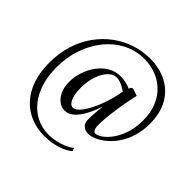

<svg xmlns="http://www.w3.org/2000/svg" viewBox="-235 -998 1493 1493"><g transform="rotate(45 511.0 -251.5)"><path d="M71 -178.5Q71 -284.5 99.2 -374Q127.5 -463.5 178.2 -534.2Q229 -605 296 -654.5Q363 -704 441.2 -730Q519.5 -756 602.5 -756Q709.5 -756 790.2 -713.5Q871 -671 916 -590.5Q961 -510 961 -395Q961 -317.5 941.2 -254.8Q921.5 -192 889 -144.5Q856.5 -97 818.2 -65Q780 -33 742.2 -16.8Q704.5 -0.5 675 -0.5Q645 -0.5 621.8 -18.2Q598.5 -36 596.5 -73Q595.5 -88.5 598 -130Q600.5 -171.5 607.5 -230.5Q586.5 -169 558.5 -116Q530.5 -63 495.5 -30.8Q460.5 1.5 419 1.5Q385 1.5 354.5 -20.5Q324 -42.5 304.8 -83.5Q285.5 -124.5 285.5 -181.5Q285.5 -234.5 303 -289.8Q320.5 -345 353.8 -391.8Q387 -438.5 434 -467.2Q481 -496 540 -496Q565 -496 594.8 -490Q624.5 -484 651 -472Q656.5 -487.5 661.5 -491.8Q666.5 -496 673.5 -495.5Q676.5 -495.5 680.8 -494.2Q685 -493 697.2 -489Q709.5 -485 734.5 -476.5Q727.5 -446.5 719.5 -406.8Q711.5 -367 704.5 -323Q697.5 -279 692 -235Q686.5 -191 684.5 -152.5Q680 -86.5 688.5 -64Q697 -41.5 715.5 -41.5Q736.5 -41.5 768.5 -63.8Q800.5 -86 831.8 -128.5Q863 -171 884 -233.2Q905 -295.5 905 -375.5Q905 -463 877.8 -528Q850.5 -593 803.8 -636.2Q757 -679.5 697.8 -701Q638.5 -722.5 574 -722.5Q482 -722.5 402.5 -682.5Q323 -642.5 263.2 -570.2Q203.5 -498 169.8 -401.5Q136 -305 136 -192.5Q136 -98.5 160 -22Q184 54.5 228 109Q272 163.5 332 192.8Q392 222 464 222Q502.5 222 541.2 213.8Q580 205.5 615 190.5Q650 175.5 676 155L685.5 181Q660.5 202 623 218.5Q585.5 235 540.8 244Q496 253 447.5 253Q365 253 296 224.5Q227 196 176.5 140.8Q126 85.5 98.5 5.2Q71 -75 71 -178.5ZM382 -212Q382 -167.5 390.2 -133.2Q398.5 -99 413.5 -79.5Q428.5 -60 447.5 -60Q472 -60 499.5 -89.8Q527 -119.5 554 -172.2Q581 -225 603.5 -294Q610 -314 616.2 -336.8Q622.5 -359.5 627.2 -382Q632 -404.5 634.5 -422.5Q620 -434 601 -444.5Q582 -455 562.2 -461.5Q542.5 -468 525.5 -468Q495.5 -468 469.5 -448.2Q443.5 -428.5 423.8 -393.2Q404 -358 393 -311.8Q382 -265.5 382 -212Z"/></g></svg>

Font: Merriweather 144pt
Style: Regular
Weight: 400
Version: Version 2.100